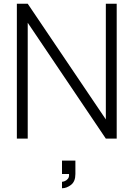

<svg xmlns="http://www.w3.org/2000/svg" viewBox="-20 -740 713 1025"><path d="M311 265V230.5Q316.5 230.5 326 226.8Q335.5 223 342.8 214Q350 205 348.5 189H311V117.5H382.5V189Q382.5 229 359 247Q335.5 265 311 265ZM70 0V-720H128L545 -102.5V-720H603V0H545L128 -618.5V0Z"/></svg>

Font: Manrope ExtraLight Light
Style: Regular
Weight: 300
Version: Version 4.504